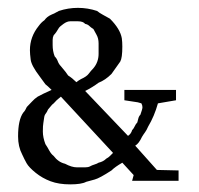

<svg xmlns="http://www.w3.org/2000/svg" viewBox="-20 -467 515 496"><path d="M137.3 -217.3Q125.3 -208 118.7 -200Q114.7 -197.3 110.7 -192Q106.7 -186.7 104 -184Q101.3 -177.3 98 -173.3Q94.7 -169.3 94 -162.7Q93.3 -156 92 -149.3Q90.7 -142.7 90.7 -127.3Q90.7 -112 97.3 -94.7Q102.7 -86.7 107.3 -78Q112 -69.3 118.7 -64Q130.7 -48 148 -44Q165.3 -34.7 178.7 -34.7H200Q208 -34.7 212.7 -37.3Q217.3 -40 224 -42Q230.7 -44 234.7 -46.7Q246.7 -49.3 254.7 -57.3Q260 -60 264 -64Q268 -68 272 -72ZM234.7 -328V-354.7Q234.7 -368 229.3 -377.3Q224 -386.7 221.3 -392Q214.7 -396 210.7 -400Q206.7 -404 200 -405.3Q194.7 -412 181.3 -412H161.3Q153.3 -412 144 -405.3Q134.7 -398.7 132 -394.7Q125.3 -382.7 118.7 -376Q116 -370.7 116 -364Q116 -357.3 116 -350.7Q116 -334.7 121.3 -321.3Q126.7 -316 129.3 -308.7Q132 -301.3 137.3 -296Q152 -278.7 156 -272Q166.7 -265.3 177.3 -254.7Q184 -260 189.3 -262.7Q204 -269.3 209.3 -276.7Q214.7 -284 221.3 -290.7Q234.7 -306.7 234.7 -328ZM345.3 -200 336 -202.7 301.3 -208V-234.7H434.7V-208L388 -200Q378.7 -166.7 362.7 -140Q358.7 -130.7 354.7 -125.3Q350.7 -120 346.7 -113.3Q338.7 -96 329.3 -90.7L385.3 -28L441.3 -26.7V0H321.3L325.3 -14.7L296 -46.7Q277.3 -36 268 -26.7Q237.3 -6.7 224.7 -3.3Q212 0 202.7 2.7Q190.7 9.3 161.3 9.3Q132 9.3 110.7 1.3Q89.3 -6.7 72 -20.7Q54.7 -34.7 48.7 -45.3Q42.7 -56 37.3 -68Q26.7 -88 26.7 -114.7Q26.7 -157.3 40 -176Q45.3 -181.3 49.3 -190.7Q56 -197.3 62.7 -204.7Q69.3 -212 77.3 -217.3Q89.3 -224 113.3 -234.7Q102.7 -245.3 97.3 -249.3Q90.7 -258.7 82.7 -269.3Q61.3 -297.3 59.3 -312.7Q57.3 -328 57.3 -337.3Q57.3 -372 80 -400Q86.7 -409.3 94.7 -414.7Q101.3 -424 112 -428.7Q122.7 -433.3 132 -438.7Q156 -446.7 181.3 -446.7Q206.7 -446.7 230.7 -438.7Q237.3 -433.3 246 -428.7Q254.7 -424 264 -418.7Q290.7 -392 294.7 -368Q296 -358.7 296 -346.7Q296 -317.3 290.7 -308Q274.7 -285.3 268 -276Q252 -260 234.7 -253.3Q218.7 -241.3 200 -232L310.7 -116Q318.7 -121.3 321.3 -130.7Q325.3 -134.7 328 -140.7Q330.7 -146.7 334.7 -150.7Q336 -154.7 337.3 -160.7Q338.7 -166.7 342.7 -170.7Q348 -185.3 348 -190Q348 -194.7 345.3 -200Z"/></svg>

Font: Peddana
Style: Regular
Weight: 400
Designer: Appaji Ambarisha Darbha
Foundry: Appaji Ambarisha Darbha
Version: Version 1.0.4; ttfautohint (v1.2.25-373a) -l 7 -r 28 -G 50 -